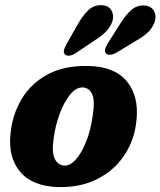

<svg xmlns="http://www.w3.org/2000/svg" viewBox="-20 -730 636 761"><path d="M329.5 -468.5Q434.5 -466.5 482.8 -407.5Q531 -348.5 521 -253.5Q513.5 -176 473.2 -115.2Q433 -54.5 365.8 -20.5Q298.5 13.5 210.5 11.5Q108.5 8.5 59.8 -49.2Q11 -107 22 -203Q29.5 -276 65.5 -337Q101.5 -398 167.2 -434.2Q233 -470.5 329.5 -468.5ZM235 -73.5Q258 -72.5 280.8 -98Q303.5 -123.5 321.5 -168.8Q339.5 -214 347.5 -271.5Q357 -331.5 345.2 -356.8Q333.5 -382 308.5 -383.5Q282.5 -384.5 258.5 -355.8Q234.5 -327 217 -280Q199.5 -233 192.5 -181Q184.5 -124 197.5 -99.5Q210.5 -75 235 -73.5ZM285 -628Q305 -664.5 327.8 -687.5Q350.5 -710.5 382.5 -709.5Q409.5 -708.5 421 -689.8Q432.5 -671 426 -647Q418 -623.5 400.8 -605.5Q383.5 -587.5 351 -567L278 -518Q267 -511 255.2 -509.5Q243.5 -508 237.5 -514.5Q231 -521 233.5 -531.2Q236 -541.5 243 -554ZM453.5 -631.5Q475.5 -667.5 499.2 -689.2Q523 -711 554.5 -708Q580.5 -705.5 590.8 -685.5Q601 -665.5 592.5 -641.5Q583.5 -618 565.5 -601Q547.5 -584 514 -565.5L439.5 -520Q428 -514 416.5 -513Q405 -512 399.5 -519Q393.5 -526.5 397 -536.5Q400.5 -546.5 407.5 -558.5Z"/></svg>

Font: Fraunces 72pt S100
Style: Bold Italic
Weight: 700
Italic angle: -16°
Version: Version 1.000; ttfautohint (v1.8.3)